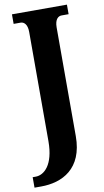

<svg xmlns="http://www.w3.org/2000/svg" viewBox="-121 -761 569 1049"><g transform="rotate(-10 163.5 -237.0)"><path d="M-18 240H19C136 240 253 183 253 2V-601C253 -647 273 -661 291 -661H330V-714H25V-661H64C81 -661 101 -647 101 -603V3C101 137 44 182 -1 182H-18Z"/></g></svg>

Font: Noto Serif Thai ExtraCondensed ExtraBold
Style: Regular
Weight: 800
Width: 2
Designer: Monotype Design Team
Foundry: Monotype Imaging Inc.
Version: Version 2.002